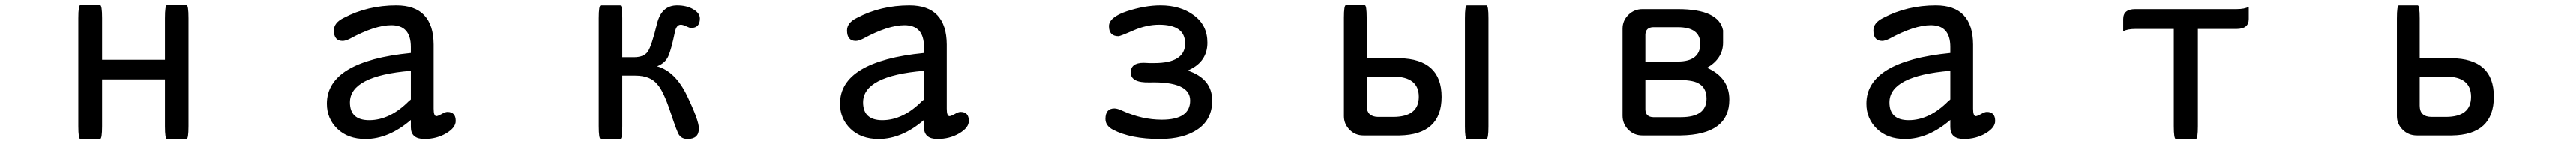

<svg xmlns="http://www.w3.org/2000/svg" viewBox="-20 -520 10040 561"><path d="M377.9 -287.1H623V-449.2Q623 -500 630.9 -500Q630.9 -500 707 -500Q714.8 -500 714.8 -449.2V-28.3Q714.8 21.5 707 21.5H630.9Q623 21.5 623 -28.3V-210.9H377.9V-28.3Q377.9 21.5 370.1 21.5H293Q285.2 21.5 285.2 -28.3V-449.2Q285.2 -500 293 -500H370.1Q377.9 -500 377.9 -449.2V-287.1Z M1581.1 -52.7Q1495.1 21.5 1404.3 21.5Q1335.9 21.5 1294.9 -18.1Q1253.9 -57.6 1253.9 -116.2Q1253.9 -281.2 1581.1 -313.5V-336.9Q1581.1 -421.9 1504.9 -421.9Q1441.4 -421.9 1343.8 -369.1Q1326.2 -360.4 1315.4 -360.4Q1281.2 -360.4 1281.2 -401.4Q1281.2 -431.6 1319.3 -450.2Q1413.1 -499 1524.4 -499Q1668.9 -499 1669.9 -346.7V-96.7Q1669.9 -67.4 1680.7 -67.4Q1685.5 -67.4 1700.2 -75.2Q1714.8 -84 1723.6 -84Q1755.9 -84 1755.9 -48.8Q1755.9 -22.5 1718.8 -0.5Q1681.6 21.5 1633.8 21.5Q1581.1 21.5 1581.1 -24.4V-52.7ZM1581.1 -244.1Q1343.8 -224.6 1343.8 -121.1Q1343.8 -51.8 1418.9 -51.8Q1500 -51.8 1574.2 -127Q1581.1 -131.8 1581.1 -132.8V-244.1Z M2405.3 -296.9H2450.2Q2489.3 -296.9 2504.4 -318.4Q2519.5 -339.8 2541 -428.7Q2558.6 -499 2619.1 -499Q2656.2 -499 2682.1 -483.9Q2708 -468.8 2708 -448.2Q2708 -411.1 2673.8 -411.1Q2668 -411.1 2654.8 -417.5Q2641.6 -423.8 2633.8 -423.8Q2616.2 -423.8 2610.4 -394.5Q2596.7 -328.1 2585 -301.3Q2573.2 -274.4 2541 -261.7Q2612.3 -242.2 2658.2 -146.5Q2704.1 -50.8 2704.1 -19.5Q2704.1 21.5 2660.2 21.5Q2637.7 21.5 2627 5.9Q2620.1 -2 2593.3 -83Q2566.4 -164.1 2543 -190.4Q2515.6 -225.6 2456.1 -225.6H2405.3V-28.3Q2405.3 21.5 2397.5 21.5Q2397.5 21.5 2321.3 21.5Q2313.5 21.5 2313.5 -28.3V-449.2Q2313.5 -499 2321.3 -499H2397.5Q2405.3 -499 2405.3 -449.2V-296.9Z M3581.1 -52.7Q3495.1 21.5 3404.3 21.5Q3335.9 21.5 3294.9 -18.1Q3253.9 -57.6 3253.9 -116.2Q3253.9 -281.2 3581.1 -313.5V-336.9Q3581.1 -421.9 3504.9 -421.9Q3441.4 -421.9 3343.8 -369.1Q3326.2 -360.4 3315.4 -360.4Q3281.2 -360.4 3281.2 -401.4Q3281.2 -431.6 3319.3 -450.2Q3413.1 -499 3524.4 -499Q3668.9 -499 3669.9 -346.7V-96.7Q3669.9 -67.4 3680.7 -67.4Q3685.5 -67.4 3700.2 -75.2Q3714.8 -84 3723.6 -84Q3755.9 -84 3755.9 -48.8Q3755.9 -22.5 3718.8 -0.5Q3681.6 21.5 3633.8 21.5Q3581.1 21.5 3581.1 -24.4V-52.7ZM3581.1 -244.1Q3343.8 -224.6 3343.8 -121.1Q3343.8 -51.8 3418.9 -51.8Q3500 -51.8 3574.2 -127Q3581.1 -131.8 3581.1 -132.8V-244.1Z M4608.4 -245.1Q4704.1 -213.9 4704.1 -127.9Q4704.1 -55.7 4648.9 -17.1Q4593.8 21.5 4500 21.5Q4386.7 21.5 4317.4 -14.6Q4288.1 -30.3 4288.1 -56.6Q4288.1 -97.7 4323.2 -97.7Q4335 -97.7 4355.5 -87.9Q4430.7 -53.7 4507.8 -53.7Q4618.2 -53.7 4618.2 -128.4Q4618.2 -203.1 4460 -199.2Q4386.7 -197.3 4386.7 -237.3Q4386.7 -275.4 4436.5 -275.4L4460 -274.4H4478.5Q4598.6 -274.4 4598.6 -350.6Q4598.6 -423.8 4497.1 -423.8Q4448.2 -423.8 4397 -401.4Q4345.7 -378.9 4338.9 -378.9Q4301.8 -378.9 4301.8 -418Q4301.8 -453.1 4371.6 -476.1Q4441.4 -499 4502.9 -499Q4580.1 -499 4632.8 -460.4Q4685.5 -421.9 4685.5 -353.5Q4685.5 -281.2 4615.2 -248L4608.4 -245.1Z M5689.5 -449.2Q5689.5 -499 5697.3 -499Q5697.3 -499 5773.4 -499Q5781.2 -499 5781.2 -449.2V-27.3Q5781.2 21.5 5773.4 21.5H5697.3Q5689.5 21.5 5689.5 -27.3V-449.2ZM5306.6 -293H5434.6Q5598.6 -290 5598.6 -142.6Q5598.6 4.9 5434.6 7.8H5293.9Q5261.7 7.8 5239.7 -14.6Q5217.8 -37.1 5217.8 -67.4V-451.2Q5217.8 -500 5225.6 -500H5298.8Q5306.6 -500 5306.6 -451.2V-293ZM5306.6 -221.7V-106.4Q5307.6 -65.4 5350.6 -64.5H5409.2Q5509.8 -64.5 5509.8 -143.1Q5509.8 -221.7 5409.2 -221.7H5306.6Z M6632.8 -255.9Q6719.7 -217.8 6719.7 -131.8Q6719.7 4.9 6530.3 7.8H6380.9Q6348.6 7.8 6326.2 -14.6Q6303.7 -37.1 6303.7 -69.3V-408.2Q6303.7 -440.4 6326.7 -462.4Q6349.6 -484.4 6380.9 -484.4H6518.6Q6679.7 -484.4 6695.3 -401.4Q6695.3 -484.4 6695.3 -353.5Q6695.3 -292 6632.8 -255.9ZM6392.6 -209V-92.8Q6393.6 -64.5 6422.9 -63.5H6531.2Q6630.9 -63.5 6630.9 -135.7Q6630.9 -179.7 6597.7 -196.3Q6575.2 -209 6510.7 -209H6392.6ZM6392.6 -280.3H6518.6Q6606.4 -280.3 6606.4 -349.6Q6606.4 -414.1 6518.6 -414.1H6422.9Q6393.6 -413.1 6392.6 -384.8V-280.3Z M7581.1 -52.7Q7495.1 21.5 7404.3 21.5Q7335.9 21.5 7294.9 -18.1Q7253.9 -57.6 7253.9 -116.2Q7253.9 -281.2 7581.1 -313.5V-336.9Q7581.1 -421.9 7504.9 -421.9Q7441.4 -421.9 7343.8 -369.1Q7326.2 -360.4 7315.4 -360.4Q7281.2 -360.4 7281.2 -401.4Q7281.2 -431.6 7319.3 -450.2Q7413.1 -499 7524.4 -499Q7668.9 -499 7669.9 -346.7V-96.7Q7669.9 -67.4 7680.7 -67.4Q7685.5 -67.4 7700.2 -75.2Q7714.8 -84 7723.6 -84Q7755.9 -84 7755.9 -48.8Q7755.9 -22.5 7718.8 -0.5Q7681.6 21.5 7633.8 21.5Q7581.1 21.5 7581.1 -24.4V-52.7ZM7581.1 -244.1Q7343.8 -224.6 7343.8 -121.1Q7343.8 -51.8 7418.9 -51.8Q7500 -51.8 7574.2 -127Q7581.1 -131.8 7581.1 -132.8V-244.1Z M8545.9 -407.2V-28.3Q8545.9 21.5 8538.1 21.5Q8538.1 21.5 8460 21.5Q8452.1 21.5 8452.1 -28.3V-407.2H8301.8Q8270.5 -407.2 8254.9 -397.9Q8254.9 -407.2 8254.9 -445.8Q8254.9 -484.4 8301.8 -484.4H8696.3Q8728.5 -484.4 8744.1 -493.7Q8744.1 -484.4 8744.1 -445.8Q8744.1 -407.2 8696.3 -407.2H8545.9Z M9410.2 -293H9533.2Q9699.2 -292 9699.2 -143.6Q9699.2 5.9 9535.2 7.8H9399.4Q9366.2 7.8 9343.8 -14.6Q9321.3 -37.1 9321.3 -67.4V-448.2Q9321.3 -499 9329.1 -499H9402.3Q9410.2 -499 9410.2 -448.2V-293ZM9410.2 -221.7V-108.4Q9410.2 -64.5 9457 -64.5H9511.7Q9610.4 -64.5 9610.4 -143.1Q9610.4 -221.7 9511.7 -221.7H9410.2Z"/></svg>

Font: YuPearl-Regular
Style: Regular
Weight: 400
Designer: Max Yao
Foundry: Max-Everyday
Version: Version 1.011; ttfautohint (v1.8.3)